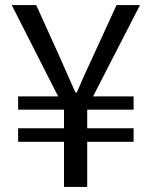

<svg xmlns="http://www.w3.org/2000/svg" viewBox="-20 -733 595 753"><path d="M231 0V-177H51V-230H231V-303H51V-355H208L26 -713H122L209 -521Q224 -486 276 -370H281Q306 -429 349 -521L437 -713H529L345 -355H504V-303H322V-230H504V-177H322V0Z"/></svg>

Font: Swei Fan Sans CJK TC
Style: Regular
Weight: 400
Version: Version 2.130